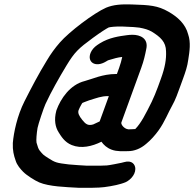

<svg xmlns="http://www.w3.org/2000/svg" viewBox="-20 -682 896 886"><path d="M482.3 -238.5 439.8 -121.7C429.5 -116.6 417.4 -110.8 410.1 -107.8C386.2 -100.9 375.3 -108.9 359.4 -128.9C344.8 -147.2 338 -160.6 342.8 -174C345 -180 351.9 -193.6 353.7 -196.4C363.4 -211.2 351.7 -203.6 391.5 -219.1C426.2 -229.6 447.3 -238.5 477.8 -238.5ZM444 82.5H380.1C349.7 80.7 333.8 80 296.9 76.7C241.1 69.8 235.6 68.7 202.1 47.2C177.6 31.5 178.5 31.3 163 12.7C156.3 3.6 154.8 -3 148.5 -23.9C146.4 -34.8 149.1 -67.5 153.3 -91.9C156.4 -109 182.3 -185.9 189.8 -201.9C217.2 -261 251.6 -321.2 286.5 -379.2C324.5 -441.9 341.9 -458.1 408.5 -507C445.2 -533.9 471.5 -550.4 481.6 -555.3C487.6 -557.1 512.3 -560.7 546.4 -559.5C587.1 -558.2 614.4 -556.1 623 -554.5C647.4 -550.1 664 -545.1 679.8 -536.3C720.4 -511.3 745.7 -488.6 746.2 -445.3C747.9 -409 741.7 -371.5 722.6 -319L708.6 -280.5C701.2 -260.2 688.1 -228.2 680 -212C652.8 -157.3 630.8 -113.3 604.1 -86.5C593.3 -86.2 579.1 -84.9 572.1 -85.1L562.3 -87.8C545.6 -95.7 537.9 -111 540.1 -117L631.8 -369C643.9 -402.2 649.5 -428.2 654.8 -455C666.5 -505.4 625.9 -521.5 591.8 -521.5C583.3 -521.5 574.4 -520.9 565.3 -519.6C530.5 -514.9 484.3 -509.1 440.3 -481.8L428.6 -474.1C414.4 -464.4 403.7 -451.7 398.3 -438.7C380.5 -395.7 419.6 -368 469.4 -398.3C476.1 -402.4 478 -403.6 480.5 -404.3C505.7 -411.8 523.8 -417.4 544 -419.1C540.6 -403.3 536.4 -387.2 529.8 -369L519.4 -340.5H514.9C453.2 -340.5 405.2 -317 371.1 -308.1C302.9 -291.2 259.9 -226.4 240.8 -174C240 -172 240.1 -172.1 239.8 -170.9C228.6 -128.4 235.3 -95.3 250.5 -71.5C261.7 -53.9 277.6 -25.9 311.3 -12.5C354.9 5.2 404.6 -6.4 448.1 -28C457.9 -13.9 473 0.4 495 8.6C520.2 18.2 548.4 15.5 570.4 15.5C599.5 15.5 628.5 4.3 654.5 -18.1C675.8 -35.4 696.2 -58.5 712.3 -81C740 -119.5 757.5 -165.4 774.7 -195.2C789.4 -220.5 801.8 -256.3 810.4 -280L824.6 -319C836 -350.3 844.7 -375.7 848.8 -407C854.8 -444.1 861 -486.9 848.5 -522.7C836.1 -572.1 798.5 -604.5 757.6 -627.9C707.7 -656.4 671.6 -658.9 586.9 -661.5C540.5 -662.9 504.2 -660.8 469.5 -646.5C413 -621.8 298.7 -534.9 256.4 -486C233.7 -460.1 214.1 -433.1 196.1 -402.8C158.7 -342.3 123.8 -275.3 92.9 -214.3C59.5 -148.4 43.2 -70.6 39.2 -22.2C37.7 11.8 43.8 35.7 51.8 58C58.3 80.6 75.5 99.1 87.1 111C101.6 126 140.2 150.9 161 159.7C207.1 179.2 284.9 181.3 339.8 184.4C340.9 184.5 340.8 184.5 341.5 184.5H406.8C417.5 184.5 425.7 184.3 437.7 183.5C462.6 182.9 515.4 173.6 538.3 166.2L550.2 162.4C575.6 154.9 604.6 127.8 604.5 97.3C604.4 77.4 589.1 55.4 552.5 66.2L541.1 69.1C533.5 70.9 479.8 81.5 472.3 81.5C464.1 81.3 453.2 82.5 444 82.5Z"/></svg>

Font: Take Off
Style: Hosehead
Weight: 400
Foundry: Cannot Into Space Fonts
Version: Version 0.89